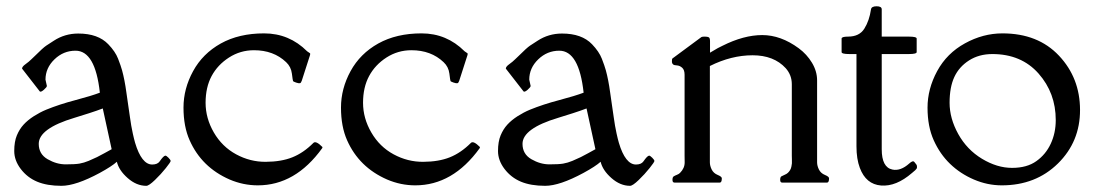

<svg xmlns="http://www.w3.org/2000/svg" viewBox="-20 -582 3489 612"><path d="M103.5 -123.5Q103.5 -90.8 131.8 -74.5Q160.2 -58.1 189.5 -58.1Q218.8 -58.1 233.2 -60.5Q247.6 -63 262.7 -69.3Q291 -81.1 313 -93.8Q313 -93.8 335.9 -106.4L307.6 -236.3Q290 -229.5 264.2 -221.2L217.3 -206.5Q103.5 -172.4 103.5 -123.5ZM298.3 -286.6Q283.7 -420.4 220.7 -420.4Q182.1 -420.4 153.6 -392.8Q125 -365.2 125 -328.1L129.4 -308.1Q129.4 -304.2 119.9 -295.9Q110.4 -287.6 106.9 -290.5L50.3 -363.3Q50.3 -369.6 61.3 -377.4Q72.3 -385.3 80.1 -393.1L91.8 -404.3Q117.2 -429.7 127.4 -436.5L151.4 -452.1Q186.5 -475.1 229.5 -475.1Q292.5 -475.1 325.2 -440.9Q347.7 -417.5 356.4 -394.8Q365.2 -372.1 369.1 -357.9Q377.4 -327.6 382.8 -287.6L388.2 -250Q391.1 -227.5 394.3 -208Q397.5 -188.5 398.4 -181.4Q399.4 -174.3 403.3 -156.5Q407.2 -138.7 410.6 -127Q420.9 -92.3 434.6 -75Q448.2 -57.6 465.1 -57.6Q481.9 -57.6 488.8 -67.4Q501.5 -85.9 507.3 -85.9Q510.3 -85.9 517.1 -79.1Q523.9 -72.3 523.9 -68.8Q523.9 -65.4 508.5 -46.1Q493.2 -26.9 473.9 -8.3Q454.6 10.3 446.3 10.3Q415 10.3 387 -14.4Q358.9 -39.1 352.5 -66.4Q336.4 -51.8 297.9 -30.8Q221.7 10.3 175.8 10.3Q129.9 10.3 98.4 -2.9Q66.9 -16.1 46.1 -43.5Q25.4 -70.8 25.4 -100.6Q25.4 -130.4 33.7 -150.4Q42 -170.4 55.2 -184.8Q68.4 -199.2 87.9 -211.7Q107.4 -224.1 127.4 -232.4Q169.4 -249.5 220.5 -262.9Q271.5 -276.4 298.3 -286.6Z M979 -126.5Q986.8 -134.3 1007.3 -113.8Q1008.8 -112.3 1006.8 -109.4Q921.4 8.8 801.8 8.8Q755.4 8.8 711.9 -9.8Q622.6 -48.8 584.5 -134.8Q564.9 -178.7 564.9 -239Q564.9 -299.3 595.5 -355.2Q626 -411.1 683.8 -443.4Q741.7 -475.6 821.8 -475.6Q901.9 -475.6 959 -418.5Q959.5 -418 968.3 -412.1Q969.2 -411.1 968.3 -406.7L941.9 -324.7Q939.5 -317.4 936 -316.7Q932.6 -315.9 923.8 -318.8Q915 -321.8 914.1 -323.7Q913.1 -325.7 910.4 -347.4Q907.7 -369.1 892.1 -383.8Q852.1 -421.9 789.6 -421.9Q746.1 -421.9 710 -398.7Q673.8 -375.5 654.5 -339.6Q635.3 -303.7 635.3 -254.4Q635.3 -205.1 661.6 -159.7Q688 -114.3 732.7 -90.1Q777.3 -65.9 826.9 -66.2Q876.5 -66.4 911.9 -80.6Q947.3 -94.7 979 -126.5Z M1481 -126.5Q1488.8 -134.3 1509.3 -113.8Q1510.7 -112.3 1508.8 -109.4Q1423.3 8.8 1303.7 8.8Q1257.3 8.8 1213.9 -9.8Q1124.5 -48.8 1086.4 -134.8Q1066.9 -178.7 1066.9 -239Q1066.9 -299.3 1097.4 -355.2Q1127.9 -411.1 1185.8 -443.4Q1243.7 -475.6 1323.7 -475.6Q1403.8 -475.6 1460.9 -418.5Q1461.4 -418 1470.2 -412.1Q1471.2 -411.1 1470.2 -406.7L1443.8 -324.7Q1441.4 -317.4 1438 -316.7Q1434.6 -315.9 1425.8 -318.8Q1417 -321.8 1416 -323.7Q1415 -325.7 1412.4 -347.4Q1409.7 -369.1 1394 -383.8Q1354 -421.9 1291.5 -421.9Q1248 -421.9 1211.9 -398.7Q1175.8 -375.5 1156.5 -339.6Q1137.2 -303.7 1137.2 -254.4Q1137.2 -205.1 1163.6 -159.7Q1189.9 -114.3 1234.6 -90.1Q1279.3 -65.9 1328.9 -66.2Q1378.4 -66.4 1413.8 -80.6Q1449.2 -94.7 1481 -126.5Z M1645.5 -123.5Q1645.5 -90.8 1673.8 -74.5Q1702.1 -58.1 1731.4 -58.1Q1760.7 -58.1 1775.1 -60.5Q1789.6 -63 1804.7 -69.3Q1833 -81.1 1855 -93.8Q1855 -93.8 1877.9 -106.4L1849.6 -236.3Q1832 -229.5 1806.2 -221.2L1759.3 -206.5Q1645.5 -172.4 1645.5 -123.5ZM1840.3 -286.6Q1825.7 -420.4 1762.7 -420.4Q1724.1 -420.4 1695.6 -392.8Q1667 -365.2 1667 -328.1L1671.4 -308.1Q1671.4 -304.2 1661.9 -295.9Q1652.3 -287.6 1648.9 -290.5L1592.3 -363.3Q1592.3 -369.6 1603.3 -377.4Q1614.3 -385.3 1622.1 -393.1L1633.8 -404.3Q1659.2 -429.7 1669.4 -436.5L1693.4 -452.1Q1728.5 -475.1 1771.5 -475.1Q1834.5 -475.1 1867.2 -440.9Q1889.6 -417.5 1898.4 -394.8Q1907.2 -372.1 1911.1 -357.9Q1919.4 -327.6 1924.8 -287.6L1930.2 -250Q1933.1 -227.5 1936.3 -208Q1939.5 -188.5 1940.4 -181.4Q1941.4 -174.3 1945.3 -156.5Q1949.2 -138.7 1952.6 -127Q1962.9 -92.3 1976.6 -75Q1990.2 -57.6 2007.1 -57.6Q2023.9 -57.6 2030.8 -67.4Q2043.5 -85.9 2049.3 -85.9Q2052.2 -85.9 2059.1 -79.1Q2065.9 -72.3 2065.9 -68.8Q2065.9 -65.4 2050.5 -46.1Q2035.2 -26.9 2015.9 -8.3Q1996.6 10.3 1988.3 10.3Q1957 10.3 1929 -14.4Q1900.9 -39.1 1894.5 -66.4Q1878.4 -51.8 1839.8 -30.8Q1763.7 10.3 1717.8 10.3Q1671.9 10.3 1640.4 -2.9Q1608.9 -16.1 1588.1 -43.5Q1567.4 -70.8 1567.4 -100.6Q1567.4 -130.4 1575.7 -150.4Q1584 -170.4 1597.2 -184.8Q1610.4 -199.2 1629.9 -211.7Q1649.4 -224.1 1669.4 -232.4Q1711.4 -249.5 1762.5 -262.9Q1813.5 -276.4 1840.3 -286.6Z M2129.9 0Q2123.5 0 2123.5 -8.8Q2123.5 -17.6 2127.7 -20Q2131.8 -22.5 2137.9 -24.9Q2144 -27.3 2147.5 -30.8Q2162.6 -45.9 2162.4 -64.7Q2162.1 -83.5 2162.1 -85.4V-343.8Q2162.1 -359.4 2154.3 -366.2Q2146.5 -373 2137.7 -373.5Q2128.9 -374 2126.2 -376.2Q2123.5 -378.4 2122.8 -380.4Q2122.1 -382.3 2121.8 -383.8Q2121.6 -385.3 2121.8 -388.2Q2122.1 -391.1 2122.1 -392.6Q2122.1 -394 2122.8 -395Q2123.5 -396 2125.5 -397.2Q2127.4 -398.4 2127.9 -398.9L2215.8 -463.9Q2217.8 -465.3 2226.6 -465.3Q2235.4 -465.3 2239.3 -463.1Q2243.2 -460.9 2243.2 -450.2V-414.1L2268.1 -428.7L2282.7 -436Q2350.6 -470.2 2409.7 -470.2Q2468.8 -470.2 2525.9 -428.2Q2551.8 -409.2 2568.1 -382.1Q2584.5 -355 2584.5 -325.7V-64.5Q2584.5 -53.7 2590.3 -41.7Q2596.2 -29.8 2609.4 -24.4Q2622.6 -19 2622.6 -13.7Q2622.6 0 2616.2 0H2473.1Q2466.8 0 2466.8 -8.8Q2466.8 -17.6 2470.9 -20Q2475.1 -22.5 2481.2 -24.9Q2487.3 -27.3 2491.5 -31.2Q2495.6 -35.2 2498.5 -40Q2501.5 -44.9 2502.7 -51.5Q2503.9 -58.1 2504.2 -61.3Q2504.4 -64.5 2504.2 -73.5Q2503.9 -82.5 2503.9 -85.4V-313.5Q2503.9 -342.8 2484.4 -364.7Q2446.8 -405.8 2378.9 -405.8Q2311 -405.8 2242.7 -371.6V-64.5Q2242.7 -53.7 2248.5 -41.7Q2254.4 -29.8 2267.6 -24.4Q2280.8 -19 2280.8 -13.7Q2280.8 0 2274.4 0Z M2756.3 -552.2Q2757.8 -562 2774.2 -562Q2790.5 -562 2790.5 -552.2V-465.3H2877Q2901.9 -465.3 2901.9 -459V-416Q2901.9 -409.7 2877 -409.7H2790.5V-106.4Q2790.5 -48.3 2824.7 -41.5Q2850.6 -36.1 2878.4 -61Q2889.6 -71.3 2894.3 -65.9Q2898.9 -60.5 2900.9 -57.6Q2902.8 -54.7 2902.8 -52Q2902.8 -49.3 2902.8 -47.9Q2903.3 -45.4 2897.5 -39.6L2887.2 -30.8Q2836.4 13.2 2788.3 9.3Q2740.2 5.4 2720.7 -46.9Q2710 -75.2 2710 -115.7V-409.7H2687.5Q2662.6 -409.7 2662.6 -416V-459Q2662.6 -465.3 2683.1 -465.3Q2719.2 -465.3 2735.1 -490.7Q2751 -516.1 2756.3 -552.2Z M3345.2 -199.2Q3345.2 -285.6 3290.3 -347.7Q3235.4 -409.7 3143.1 -409.7Q3100.6 -409.7 3068.8 -389.4Q3037.1 -369.1 3022 -336.7Q3006.8 -304.2 3006.8 -254.4Q3006.8 -204.6 3034.4 -154.8Q3062 -105 3110.1 -75.9Q3158.2 -46.9 3205.8 -46.9Q3253.4 -46.9 3283.4 -68.4Q3313.5 -89.8 3329.3 -124Q3345.2 -158.2 3345.2 -199.2ZM3175.3 -475.6Q3288.6 -475.6 3355.5 -404.5Q3422.4 -333.5 3422.6 -231.9Q3422.9 -130.4 3352.1 -60.8Q3281.2 8.8 3173.3 8.8Q3127.4 8.8 3084.2 -9.8Q3041 -28.3 3008.5 -59.6Q2976.1 -90.8 2956.3 -134.8Q2936.5 -178.7 2936.5 -238.8Q2936.5 -298.8 2967.3 -355.5Q2998 -412.1 3055.7 -443.8Q3113.3 -475.6 3175.3 -475.6Z"/></svg>

Font: Della Respira
Style: Regular
Weight: 500
Version: Version 0.201